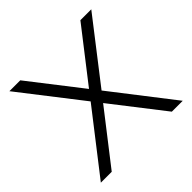

<svg xmlns="http://www.w3.org/2000/svg" viewBox="-139 -637 761 761"><g transform="rotate(-45 241.5 -256.5)"><path d="M211.4 -256.3 12.2 -512.7H73.2L241.7 -295.9L410.2 -512.7H471.2L272.5 -256.3L471.2 0H410.2L241.7 -216.8L73.2 0H12.2Z"/></g></svg>

Font: Voltera Light
Style: Light
Weight: 300
Designer: Bernd Montag
Version: Version 1.301